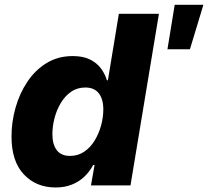

<svg xmlns="http://www.w3.org/2000/svg" viewBox="-20 -786 882 814"><path d="M215.8 8.8Q133.3 8.8 81.1 -46.6Q28.8 -102.1 28.8 -207Q28.8 -269 45.9 -329.6Q63 -390.1 96.2 -439.7Q129.4 -489.3 177.7 -518.8Q226.1 -548.3 288.6 -548.3Q333 -548.3 362.3 -533.4Q391.6 -518.6 408.7 -494.9Q425.8 -471.2 433.1 -445.8H437.5L483.9 -727.5H653.8L533.2 0H365.7L380.9 -86.4H375Q359.9 -58.1 337.2 -36.6Q314.5 -15.1 284.2 -3.2Q253.9 8.8 215.8 8.8ZM276.4 -125Q311 -125 337.4 -143.1Q363.8 -161.1 381.6 -190.7Q399.4 -220.2 408.7 -254.6Q418 -289.1 418 -322.3Q418 -366.2 398.7 -390.6Q379.4 -415 341.8 -415Q307.1 -415 281 -396.7Q254.9 -378.4 237.3 -348.6Q219.7 -318.8 210.9 -284.2Q202.1 -249.5 202.1 -216.8Q202.1 -173.8 220.7 -149.4Q239.3 -125 276.4 -125ZM689.9 -577.1 720.7 -765.6H842.3L785.2 -577.1Z"/></svg>

Font: Inter 17pt ExtraBold
Style: Italic
Weight: 800
Italic angle: -9.3988°
Version: Version 4.001;git-66647c0bb